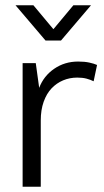

<svg xmlns="http://www.w3.org/2000/svg" viewBox="-20 -710 394 730"><path d="M66 0V-470H116L129 -376Q146 -421 186 -448.5Q226 -476 277 -476Q302 -476 320 -472Q338 -468 349 -463L336 -401Q324 -407 309 -411Q294 -415 274 -415Q245 -415 220 -404.5Q195 -394 176 -374Q157 -354 146 -323Q135 -292 135 -252V0ZM212 -556H153L39 -690H107L183 -599L259 -690H326Z"/></svg>

Font: Mukta Mahee Light
Style: Regular
Weight: 300
Designer: Shuchita Grover, Noopur Datye, Girish Dalvi, Yashodeep Gholap
Foundry: Ek Type
Version: Version 2.538;PS 1.000;hotconv 16.6.51;makeotf.lib2.5.65220;